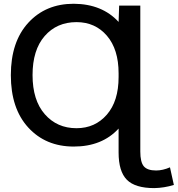

<svg xmlns="http://www.w3.org/2000/svg" viewBox="-20 -761 936 1011"><path d="M382.8 -85.9Q480.5 -85.9 542.5 -157.2Q604.5 -228.5 604.5 -355.5V-375Q604.5 -501 543 -572.8Q481.4 -644.5 382.8 -644.5Q279.3 -644.5 215.3 -571.3Q151.4 -498 151.4 -365.7Q151.4 -233.4 215.8 -159.7Q280.3 -85.9 382.8 -85.9ZM604.5 -84Q517.6 10.7 368.2 10.7Q220.7 10.7 128.9 -89.4Q37.1 -189.5 37.1 -365.2Q37.1 -541 128.9 -641.1Q220.7 -741.2 368.2 -741.2Q517.6 -740.2 604.5 -645.5L607.4 -731.4H718.8V37.1Q718.8 92.8 737.3 114.7Q755.9 136.7 801.8 136.7Q836.9 136.7 875 120.1L895.5 212.9Q844.7 228.5 792 229.5Q691.4 229.5 647.9 185.5Q604.5 141.6 604.5 42Z"/></svg>

Font: Gen Shin Gothic Medium
Style: Regular
Weight: 500
Designer: [Source Han Sans]
Ryoko NISHIZUKA  (kana & ideographs); Paul D. Hunt (Latin, Greek & Cyrillic); Wenlong ZHANG  (bopomofo
Version: Version 1.002.20150607